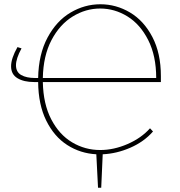

<svg xmlns="http://www.w3.org/2000/svg" viewBox="-20 -718 844 901"><path d="M735 -333H181Q183 -230 220.5 -158Q258 -86 318.5 -50Q379 -14 450 -14Q514 -14 578.5 -42Q643 -70 684 -116L698 -101Q656 -53 592 -25Q528 3 462 6L455 163H440L432 6Q357 2 295.5 -37.5Q234 -77 197 -152Q160 -227 159 -333H140Q92 -333 62 -351Q32 -369 32 -407Q32 -444 62 -497L81 -491Q55 -443 55 -412Q55 -380 79.5 -366Q104 -352 144 -352H159Q161 -463 203 -541.5Q245 -620 311 -659Q377 -698 451 -698Q525 -698 590 -659.5Q655 -621 695 -544.5Q735 -468 735 -361ZM181 -352H713Q713 -456 675.5 -530Q638 -604 578 -641Q518 -678 450 -678Q382 -678 321 -640.5Q260 -603 221.5 -529.5Q183 -456 181 -352Z"/></svg>

Font: Bitter Pro Thin
Style: Regular
Weight: 250
Designer: Sol Matas, and Bitter project Authors
Foundry: Sol Matas
Version: Version 1.010